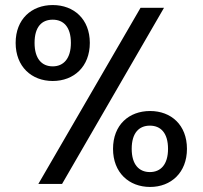

<svg xmlns="http://www.w3.org/2000/svg" viewBox="-20 -729 803 761"><path d="M189 -709C105 -709 42 -653 42 -559C42 -465 105 -408 189 -408C273 -408 336 -465 336 -559C336 -653 273 -709 189 -709ZM117 -559C117 -622 145 -651 189 -651C232 -651 261 -622 261 -559C261 -497 232 -466 189 -466C145 -466 117 -497 117 -559ZM132 0H226L630 -698H537ZM428 -139C428 -45 491 12 575 12C658 12 721 -45 721 -139C721 -234 658 -289 575 -289C491 -289 428 -234 428 -139ZM502 -139C502 -202 531 -231 574 -231C617 -231 646 -202 646 -139C646 -77 617 -47 574 -47C531 -47 502 -77 502 -139Z"/></svg>

Font: Malmofest
Style: Regular
Weight: 400
Designer: Jonny Pinhorn (Poppins), Kolossal
Version: Version 1.004;Glyphs 3.1.2 (3151)